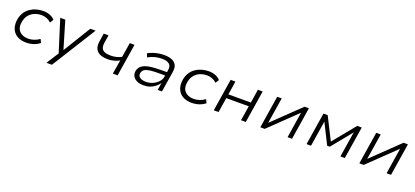

<svg xmlns="http://www.w3.org/2000/svg" viewBox="39 -1539 5949 2755"><g transform="rotate(20 3014.0 -161.5)"><path d="M308 8Q223 8 166 -26.5Q109 -61 85.5 -124Q62 -187 78 -272Q90 -330 119 -373.5Q148 -417 190 -445.5Q232 -474 282.5 -488.5Q333 -503 388 -503Q445 -503 491 -484.5Q537 -466 565 -433L532 -380Q503 -408 464 -423.5Q425 -439 385 -439Q342 -439 304 -428Q266 -417 234.5 -394.5Q203 -372 181 -338Q159 -304 150 -257Q131 -162 178 -108.5Q225 -55 316 -55Q360 -55 405 -70.5Q450 -86 486 -113L512 -60Q486 -39 453.5 -23.5Q421 -8 384.5 0Q348 8 308 8Z M682 180 810 -20 811 27 647 -494H724L848 -76H850L1106 -494H1187L765 180Z M1630 0 1665 -213Q1627 -192 1583 -180Q1539 -168 1492 -168Q1374 -168 1325 -221.5Q1276 -275 1292 -370L1311 -494H1384L1365 -375Q1358 -325 1370 -293.5Q1382 -262 1416.5 -247Q1451 -232 1512 -232Q1556 -232 1595.5 -241.5Q1635 -251 1673 -271L1709 -494H1781L1703 0Z M2100 8Q2038 8 1995.5 -12.5Q1953 -33 1934.5 -69Q1916 -105 1924 -150Q1935 -200 1974 -229.5Q2013 -259 2085 -272Q2157 -285 2267 -285H2369L2360 -231H2256Q2168 -231 2113.5 -223.5Q2059 -216 2031.5 -197Q2004 -178 1997 -143Q1988 -100 2021 -75.5Q2054 -51 2116 -51Q2171 -51 2219.5 -73Q2268 -95 2301.5 -131.5Q2335 -168 2341 -209L2358 -316Q2369 -382 2333.5 -412Q2298 -442 2222 -442Q2171 -442 2118 -429Q2065 -416 2012 -386L1990 -442Q2026 -461 2066.5 -475Q2107 -489 2149.5 -496Q2192 -503 2232 -503Q2301 -503 2349 -484Q2397 -465 2419 -424Q2441 -383 2430 -315L2380 0H2315L2332 -111Q2310 -79 2276 -51.5Q2242 -24 2198 -8Q2154 8 2100 8Z M2835 8Q2750 8 2693 -26.5Q2636 -61 2612.5 -124Q2589 -187 2605 -272Q2617 -330 2646 -373.5Q2675 -417 2717 -445.5Q2759 -474 2809.5 -488.5Q2860 -503 2915 -503Q2972 -503 3018 -484.5Q3064 -466 3092 -433L3059 -380Q3030 -408 2991 -423.5Q2952 -439 2912 -439Q2869 -439 2831 -428Q2793 -417 2761.5 -394.5Q2730 -372 2708 -338Q2686 -304 2677 -257Q2658 -162 2705 -108.5Q2752 -55 2843 -55Q2887 -55 2932 -70.5Q2977 -86 3013 -113L3039 -60Q3013 -39 2980.5 -23.5Q2948 -8 2911.5 0Q2875 8 2835 8Z M3171 0 3249 -494H3322L3290 -287H3633L3665 -494H3738L3660 0H3587L3623 -226H3280L3244 0Z M3882 0 3960 -494H4029L3966 -99H3967L4377 -494H4444L4366 0H4298L4360 -396L3949 0Z M4588 0 4666 -494H4731L4903 -153L5182 -494H5251L5172 0H5105L5167 -392H5169L4914 -79H4874L4717 -392H4718L4656 0Z M5394 0 5472 -494H5541L5478 -99H5479L5889 -494H5956L5878 0H5810L5872 -396L5461 0Z"/></g></svg>

Font: Nunito Sans 7pt SemiExpanded Light
Style: Italic
Weight: 300
Width: 6
Italic angle: -9°
Designer: Vernon Adams
Foundry: Vernon Adams
Version: Version 3.101;gftools[0.9.27]